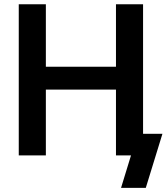

<svg xmlns="http://www.w3.org/2000/svg" viewBox="-20 -748 802 924"><path d="M70.3 0V-727.5H200.7V-426.8H538.1V-727.5H668.5V0H538.1V-316.9H200.7V0ZM562.5 156.2 610.4 0H573.2V-104H761.7L681.6 156.2Z"/></svg>

Font: Inter 18pt SemiBold
Style: Regular
Weight: 600
Designer: Rasmus Andersson
Foundry: rsms
Version: Version 4.001;git-66647c0bb